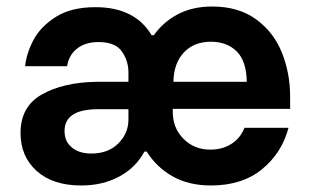

<svg xmlns="http://www.w3.org/2000/svg" viewBox="-20 -561 951 589"><path d="M108 -271Q173 -308 274 -310H374V-339Q374 -374 354 -403Q334 -432 282 -432Q242 -432 216.5 -412Q191 -392 186 -358H57Q61 -397 82.5 -438Q104 -479 151 -509Q198 -539 273 -539Q394 -539 445 -453H452Q481 -494 526 -517.5Q571 -541 631 -541Q712 -541 766 -501.5Q820 -462 845 -399Q870 -336 870 -265V-227H510V-218Q510 -168 543 -135Q576 -102 625 -102Q663 -102 690.5 -120Q718 -138 730 -169H865Q845 -92 784 -42Q723 8 627 8Q559 8 509.5 -20Q460 -48 430 -96H423Q397 -47 346 -19.5Q295 8 229 8Q142 8 92.5 -36.5Q43 -81 43 -153Q43 -234 108 -271ZM200 -109Q222 -90 260 -90Q312 -90 343 -121Q374 -152 374 -194V-226H281Q178 -226 178 -159Q178 -127 200 -109ZM512 -310H737Q736 -374 706 -403.5Q676 -433 627 -433Q575 -433 544 -400Q513 -367 512 -310Z"/></svg>

Font: Lopes Sans
Style: Bold
Weight: 700
Designer: Gabriel Lam, Diego Maldonado
Foundry: TypeRant, Foresti Design
Version: Version 4.000